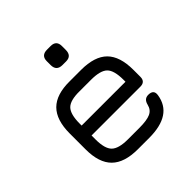

<svg xmlns="http://www.w3.org/2000/svg" viewBox="-181 -838 985 985"><g transform="rotate(-45 311.0 -345.5)"><path d="M302 -579Q259 -579 259 -622V-650Q259 -691 302 -691H328Q369 -691 369 -650V-622Q369 -579 328 -579ZM270 0Q173 0 126.5 -46Q80 -92 80 -189V-304Q80 -402 126.5 -448.5Q173 -495 270 -494H352Q450 -494 496 -448Q542 -402 542 -304V-254Q542 -218 506 -218H152V-189Q152 -122 177.5 -97Q203 -72 270 -72H352Q408 -72 434 -84Q460 -96 467 -126Q475 -160 505 -160Q545 -160 539 -123Q520 0 352 0ZM270 -422Q202 -423 177 -397.5Q152 -372 152 -304V-290H470V-304Q470 -372 445 -397Q420 -422 352 -422Z"/></g></svg>

Font: Jura SemiBold
Style: Regular
Weight: 600
Designer: Daniel Johnson, Alexei Vanyashin
Foundry: Daniel Johnson
Version: Version 5.103